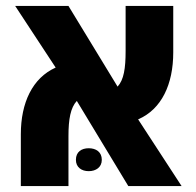

<svg xmlns="http://www.w3.org/2000/svg" viewBox="-20 -625 660 645"><path d="M210 -168C210 -225 217 -263 238 -286L411 0H590L444 -224C523 -258 562 -342 562 -449V-605H402V-454C402 -395 396 -357 375 -334L210 -605H31L167 -398C89 -363 50 -280 50 -174V0H210ZM235 -88C235 -63 254 -50 278 -50C302 -50 322 -63 322 -88C322 -115 302 -127 278 -127C254 -127 235 -115 235 -88Z"/></svg>

Font: Noto Sans Hebrew SemiCondensed Extra
Style: Regular
Weight: 800
Width: 4
Designer: Monotype Design Team
Foundry: Monotype Imaging Inc.
Version: Version 1.902